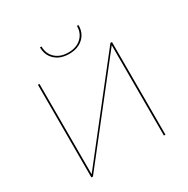

<svg xmlns="http://www.w3.org/2000/svg" viewBox="-188 -1017 1154 1181"><g transform="rotate(-30 389.0 -426.0)"><path d="M252 -851H263Q263 -799 297.5 -767.5Q332 -736 389 -736Q446 -736 480.5 -768Q515 -800 515 -852L526 -851Q526 -795 488.5 -760.5Q451 -726 389 -726Q327 -726 289.5 -760.5Q252 -795 252 -851ZM652 -658V0H641V-642L137 0H126V-658H137V-16L641 -658Z"/></g></svg>

Font: EauTest Hairline
Style: Regular
Weight: 250
Designer: Christian Thalmann (Catharsis Fonts)
Version: Version 0.001;PS 000.001;hotconv 1.0.88;makeotf.lib2.5.64775